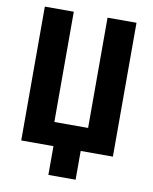

<svg xmlns="http://www.w3.org/2000/svg" viewBox="-92 -767 784 986"><g transform="rotate(10 300.0 -274.0)"><path d="M229 0H61V-698H212V-123H388V-698H539V0H371V150H229Z"/></g></svg>

Font: iA Writer Quattro V
Style: Regular
Weight: 400
Designer: Mike Abbink, Paul van der Laan, Pieter van Rosmalen, Oliver Reichenstein
Foundry: Information Architects Inc.
Version: Version 2.000